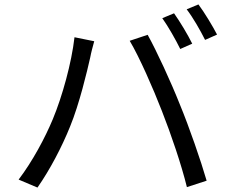

<svg xmlns="http://www.w3.org/2000/svg" viewBox="-20 -839 1040 866"><path d="M765 -779 712 -757C739 -719 773 -659 793 -618L847 -642C827 -683 790 -744 765 -779ZM875 -819 822 -797C851 -759 883 -703 905 -659L959 -683C940 -720 902 -783 875 -819ZM218 -301C183 -217 127 -112 64 -29L149 7C205 -73 259 -176 296 -268C338 -370 373 -518 387 -580C391 -602 399 -631 405 -653L316 -671C303 -556 261 -404 218 -301ZM710 -339C752 -232 798 -97 823 5L912 -24C886 -114 833 -267 792 -366C750 -472 686 -610 646 -682L565 -655C609 -581 670 -442 710 -339Z"/></svg>

Font: Noto Sans Mono CJK SC Regular
Style: Regular
Weight: 400
Designer: Ryoko NISHIZUKA (kana & ideographs); Paul D. Hunt (Latin, Greek & Cyrillic); Wenlong ZHANG (bopomofo); Sandoll Communica
Foundry: Adobe Systems Incorporated
Version: Version 1.005;PS 1.005;hotconv 1.0.96;makeotf.lib2.5.65012